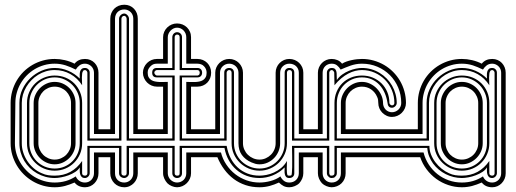

<svg xmlns="http://www.w3.org/2000/svg" viewBox="-20 -791 2181 811"><path d="M94 -356Q94 -380.4 103.3 -401.5Q112.5 -422.6 128.4 -438.2Q144.3 -453.9 165.6 -462.9Q187 -471.9 210.9 -471.9Q235.8 -471.9 257 -463.1Q278.1 -454.3 293.7 -438.7Q309.3 -423.1 318.1 -402Q326.9 -380.9 326.9 -356V-186Q326.9 -161.6 317.9 -140.5Q308.8 -119.4 293.2 -103.8Q277.6 -88.1 256.5 -79.1Q235.4 -70.1 210.9 -70.1Q187 -70.1 165.6 -79.1Q144.3 -88.1 128.4 -103.8Q112.5 -119.4 103.3 -140.5Q94 -161.6 94 -186ZM104 -186Q104 -163.6 112.3 -144Q120.6 -124.5 135 -110.1Q149.4 -95.7 168.9 -87.4Q188.5 -79.1 210.9 -79.1Q233.4 -79.1 252.8 -87.5Q272.2 -95.9 286.5 -110.5Q300.8 -125 308.8 -144.4Q316.9 -163.8 316.9 -186V-356Q316.9 -377.7 308.6 -397.3Q300.3 -417 286 -431.8Q271.7 -446.5 252.4 -455.3Q233.2 -464.1 210.9 -464.1Q189 -464.1 169.4 -455.6Q149.9 -447 135.4 -432.3Q120.8 -417.5 112.4 -397.8Q104 -378.2 104 -356ZM122.1 -356Q122.1 -374 129.3 -390.1Q136.5 -406.2 148.6 -418.5Q160.6 -430.7 176.8 -437.9Q192.9 -445.1 210.9 -445.1Q229.2 -445.1 245.4 -437.9Q261.5 -430.7 273.4 -418.5Q285.4 -406.2 292.2 -390.1Q299.1 -374 299.1 -356V-186Q299.1 -168.5 292.1 -152.2Q285.2 -136 273.1 -123.8Q261 -111.6 245 -104.2Q229 -96.9 210.9 -96.9Q192.9 -96.9 176.8 -104.1Q160.6 -111.3 148.6 -123.5Q136.5 -135.7 129.3 -151.9Q122.1 -168 122.1 -186ZM142.1 -186Q142.1 -171.6 147.6 -159.1Q153.1 -146.5 162.4 -137.2Q171.6 -127.9 184.2 -122.4Q196.8 -116.9 210.9 -116.9Q225.1 -116.9 237.8 -122.4Q250.5 -127.9 259.8 -137.2Q269 -146.5 274.5 -159.1Q280 -171.6 280 -186V-356Q280 -370.1 274.5 -382.8Q269 -395.5 259.8 -404.8Q250.5 -414.1 237.8 -419.6Q225.1 -425 210.9 -425Q196.8 -425 184.2 -419.6Q171.6 -414.1 162.4 -404.8Q153.1 -395.5 147.6 -382.8Q142.1 -370.1 142.1 -356ZM210.9 0Q185.8 0 162.2 -6.7Q138.7 -13.4 117.9 -25.6Q97.2 -37.8 80.1 -54.9Q63 -72 50.8 -92.7Q38.6 -113.3 31.7 -137Q24.9 -160.6 24.9 -186V-356Q24.9 -381.6 31.5 -405.4Q38.1 -429.2 50.2 -450Q62.3 -470.7 79.2 -487.7Q96.2 -504.6 116.9 -516.7Q137.7 -528.8 161.4 -535.4Q185.1 -542 210.9 -542Q232.2 -542 254.2 -536.9Q276.1 -531.7 294.9 -522Q303.2 -532.5 314.3 -537.2Q325.4 -542 339.1 -542Q351.6 -542 361.9 -537.5Q372.3 -533 379.9 -525Q387.5 -517.1 391.7 -506.5Q396 -495.8 396 -483.9V-245.1H422.9V-225.1H377V-483.9Q377 -491.7 374 -498.7Q371.1 -505.6 366 -510.7Q360.8 -515.9 353.9 -518.9Q346.9 -522 339.1 -522Q325.4 -522 316.2 -515.1Q306.9 -508.3 300 -497.1Q288.3 -502.7 278 -507.2Q267.6 -511.7 257.1 -515Q246.6 -518.3 235.4 -520.1Q224.1 -522 210.9 -522Q187.7 -522 166.4 -515.9Q145 -509.8 126.6 -498.8Q108.2 -487.8 93 -472.4Q77.9 -457 67.3 -438.6Q56.6 -420.2 50.8 -399.2Q44.9 -378.2 44.9 -356L43 -186Q43 -164.6 48.8 -143.8Q54.7 -123 65.6 -104.6Q76.4 -86.2 91.7 -70.7Q106.9 -55.2 125.6 -43.9Q144.3 -32.7 165.9 -26.4Q187.5 -20 210.9 -20Q235.1 -20 257.3 -26.2Q279.5 -32.5 300 -45.9Q305.2 -33.9 315.3 -27Q325.4 -20 339.1 -20Q347.4 -20 354.4 -23.2Q361.3 -26.4 366.3 -31.7Q371.3 -37.1 374.1 -44.2Q377 -51.3 377 -59.1V-147H422.9V-127H396V-59.1Q396 -46.6 391.5 -35.9Q387 -25.1 379.2 -17.1Q371.3 -9 361.1 -4.5Q350.8 0 339.1 0Q325.4 0 314.3 -4.8Q303.2 -9.5 294.9 -20Q284.2 -15.6 274.2 -11.8Q264.2 -8.1 254.2 -5.5Q244.1 -2.9 233.5 -1.5Q222.9 0 210.9 0ZM210.9 -39.1Q190.4 -39.1 171.5 -44.3Q152.6 -49.6 136 -59.1Q119.4 -68.6 105.8 -81.9Q92.3 -95.2 82.5 -111.6Q72.8 -127.9 67.4 -146.7Q62 -165.5 62 -186V-356Q62 -386.7 74.6 -413.7Q87.2 -440.7 108 -460.7Q128.9 -480.7 155.6 -492.3Q182.4 -503.9 210.9 -503.9Q240.5 -503.9 268.2 -492.1Q295.9 -480.2 316.9 -459Q316.9 -465.8 316.7 -473.6Q316.4 -481.4 318.1 -488.2Q319.8 -494.9 324.6 -499.4Q329.3 -503.9 339.1 -503.9Q347.4 -503.9 353.1 -498.2Q358.9 -492.4 358.9 -483.9V-206.1H422.9V-197H349.1V-483.9Q349.1 -487.8 345.9 -491.5Q342.8 -495.1 339.1 -495.1Q336.7 -495.1 334.2 -494.1Q331.8 -493.2 331.1 -491Q328.1 -488.3 327 -480.3Q325.9 -472.4 325.9 -462.9Q325.9 -453.4 326.4 -444.5Q326.9 -435.5 326.9 -430.9Q307.4 -461.2 277.3 -478.1Q247.3 -495.1 210.9 -495.1Q191.9 -495.1 174.2 -489.9Q156.5 -484.6 141.1 -475.1Q125.7 -465.6 113 -452.5Q100.3 -439.5 91.2 -424.1Q82 -408.7 77 -391.4Q72 -374 72 -356V-186Q72 -166.3 78.1 -147Q84.2 -127.7 95.5 -110.7Q106.7 -93.8 122.3 -80.3Q137.9 -66.9 157 -59.1Q169.9 -53 183.2 -51Q196.5 -49.1 210.9 -49.1Q248 -49.1 277 -64.9Q305.9 -80.8 326.9 -111.1V-59.1Q326.9 -53.7 330.7 -51.4Q334.5 -49.1 339.1 -49.1Q343.5 -49.1 346.3 -51.8Q349.1 -54.4 349.1 -59.1V-175H422.9V-166H358.9V-59.1Q358.9 -55.4 357.2 -51.8Q355.5 -48.1 352.8 -45.3Q350.1 -42.5 346.4 -40.8Q342.8 -39.1 339.1 -39.1Q329.6 -39.1 325 -43.8Q320.3 -48.6 318.5 -55.5Q316.7 -62.5 316.8 -70.3Q316.9 -78.1 316.9 -84Q310.5 -73 297.7 -64.7Q284.9 -56.4 269.7 -50.7Q254.4 -44.9 238.6 -42Q222.9 -39.1 210.9 -39.1Z M482.9 -206.1V-711.9Q482.9 -716.1 484.7 -720Q486.6 -723.9 489.7 -727.1Q492.9 -730.2 496.8 -732.1Q500.7 -733.9 504.9 -733.9Q508.5 -733.9 512.2 -731.8Q515.9 -729.7 518.7 -726.6Q521.5 -723.4 523.2 -719.5Q524.9 -715.6 524.9 -711.9V-206.1H590.3V-197H514.9V-711.9Q514.9 -715.8 511.8 -720Q508.8 -724.1 504.9 -724.1Q499.5 -724.1 496.2 -720.3Q492.9 -716.6 492.9 -711.9V-197H417.5V-206.1ZM524.9 -166V-59.1Q524.9 -54.9 523.1 -51.3Q521.2 -47.6 518.3 -44.9Q515.4 -42.2 511.8 -40.6Q508.3 -39.1 504.9 -39.1Q500.7 -39.1 496.8 -40.5Q492.9 -42 489.7 -44.6Q486.6 -47.1 484.7 -50.9Q482.9 -54.7 482.9 -59.1V-166H417.5V-175H492.9V-59.1Q492.9 -53.7 496.6 -51.4Q500.2 -49.1 504.9 -49.1Q510.3 -49.1 512.6 -52.1Q514.9 -55.2 514.9 -59.1V-175H590.3V-166ZM445.8 -245.1V-711.9Q445.8 -724.6 450.3 -735.5Q454.8 -746.3 462.6 -754.3Q470.5 -762.2 481.3 -766.6Q492.2 -771 504.9 -771Q517.6 -771 528.1 -766.5Q538.6 -762 546.1 -753.9Q553.7 -745.8 557.9 -735.1Q562 -724.4 562 -711.9V-245.1H590.3V-225.1H543V-711.9Q543 -720.2 540.2 -727.3Q537.4 -734.4 532.2 -739.6Q527.1 -744.9 520.1 -747.9Q513.2 -751 504.9 -751Q496.3 -751 489.1 -748.2Q481.9 -745.4 476.8 -740.2Q471.7 -735.1 468.8 -727.9Q465.8 -720.7 465.8 -711.9V-225.1H417.5V-245.1ZM465.8 -147V-59.1Q465.8 -50.3 468.8 -43.1Q471.7 -35.9 476.8 -30.8Q481.9 -25.6 489.1 -22.8Q496.3 -20 504.9 -20Q513.2 -20 520.1 -23.2Q527.1 -26.4 532.2 -31.7Q537.4 -37.1 540.2 -44.2Q543 -51.3 543 -59.1V-147H590.3V-127H562V-59.1Q562 -47.4 557.7 -36.7Q553.5 -26.1 545.8 -17.9Q538.1 -9.8 527.7 -4.9Q517.3 0 504.9 0Q492.4 0 481.7 -4.5Q470.9 -9 463 -17.1Q455.1 -25.1 450.4 -35.9Q445.8 -46.6 445.8 -59.1V-127H417.5V-147Z M707.8 -206.1V-464.1H642.8Q622.8 -464.1 622.8 -483.9Q622.8 -503.9 642.8 -503.9H707.8V-634Q707.8 -638.2 709.4 -642Q710.9 -645.8 713.6 -648.7Q716.3 -651.6 720 -653.3Q723.6 -655 727.8 -655Q736.8 -655 742.8 -649Q748.8 -643.1 748.8 -634V-503.9H813.7Q823 -503.9 828.4 -498.5Q833.7 -493.2 833.7 -483.9Q833.7 -474.9 828.4 -469.5Q823 -464.1 813.7 -464.1H748.8V-206.1H879.6V-197H738.8V-471.9H813.7Q816.2 -471.9 818.2 -473.3Q820.3 -474.6 821.8 -476.1Q822.5 -478.3 823.1 -480Q823.7 -481.7 823.7 -483.9Q823.7 -488.5 821 -491.8Q818.4 -495.1 813.7 -495.1H738.8V-634Q738.8 -645 727.8 -645Q723.4 -645 720.6 -641.7Q717.8 -638.4 717.8 -634V-495.1H642.8Q640.6 -495.1 638.5 -494.1Q636.5 -493.2 635.7 -491Q633.5 -490.2 632.7 -488.3Q631.8 -486.3 631.8 -483.9Q631.8 -481.9 632.8 -479.9Q633.8 -477.8 635.5 -476.1Q637.2 -474.4 639 -473.1Q640.9 -471.9 642.8 -471.9H717.8V-197H578.6V-206.1ZM748.8 -166V-59.1Q748.8 -50 742.8 -44.6Q736.8 -39.1 727.8 -39.1Q719.5 -39.1 713.6 -44.9Q707.8 -50.8 707.8 -59.1V-166H578.6V-175H717.8V-59.1Q717.8 -54.4 720.6 -51.8Q723.4 -49.1 727.8 -49.1Q733.2 -49.1 736 -51Q738.8 -53 738.8 -59.1V-175H879.6V-166ZM879.6 -225.1H766.8V-445.1Q774.7 -445.1 784.1 -444.6Q793.5 -444.1 803 -444.5Q812.5 -444.8 821.4 -446.5Q830.3 -448.2 837.3 -452.5Q844.2 -456.8 848.5 -464.4Q852.8 -471.9 852.8 -483.9Q852.8 -491.5 850 -498.5Q847.2 -505.6 841.8 -511Q836.4 -517.1 828.9 -519.5Q821.3 -522 813.7 -522H766.8V-634Q766.8 -642.3 763.8 -649.5Q760.7 -656.7 755.5 -662.2Q750.2 -667.7 743.2 -670.9Q736.1 -674.1 727.8 -674.1Q720 -674.1 712.9 -670.7Q705.8 -667.2 700.4 -661.6Q695.1 -656 691.9 -648.8Q688.7 -641.6 688.7 -634V-522H642.8Q633.8 -522 627.8 -519.5Q621.8 -517.1 615.7 -511Q609.9 -504.9 606.8 -499Q603.8 -493.2 603.8 -483.9Q603.8 -472.2 607.9 -464.7Q612.1 -457.3 618.9 -453Q625.7 -448.7 634.6 -446.9Q643.6 -445.1 653 -444.7Q662.4 -444.3 671.6 -444.7Q680.9 -445.1 688.7 -445.1V-225.1H578.6V-245.1H668.9V-425H642.8Q630.9 -425 620.1 -429.7Q609.4 -434.3 601.3 -442.4Q593.3 -450.4 588.5 -461.2Q583.7 -471.9 583.7 -483.9Q583.7 -495.8 588.5 -506.5Q593.3 -517.1 601.3 -525Q609.4 -533 620.1 -537.5Q630.9 -542 642.8 -542H668.9V-634Q668.9 -646 673.6 -656.5Q678.2 -667 686.3 -674.9Q694.3 -682.9 705.1 -687.4Q715.8 -691.9 727.8 -691.9Q740.2 -691.9 751 -687.5Q761.7 -683.1 769.7 -675.3Q777.6 -667.5 782.2 -657Q786.9 -646.5 786.9 -634V-542H813.7Q826.2 -542 836.8 -537.6Q847.4 -533.2 855.2 -525.4Q863 -517.6 867.4 -507Q871.8 -496.3 871.8 -483.9Q871.8 -471.4 867.6 -460.7Q863.3 -450 855.6 -442Q847.9 -434.1 837.2 -429.6Q826.4 -425 813.7 -425H786.9V-245.1H879.6ZM879.6 -127H786.9V-59.1Q786.9 -47.1 782.1 -36.4Q777.3 -25.6 769.3 -17.6Q761.2 -9.5 750.5 -4.8Q739.7 0 727.8 0Q717.3 0 705.8 -4.8Q694.3 -9.5 686.8 -17.1Q679.2 -25.4 674.1 -36.5Q668.9 -47.6 668.9 -59.1V-127H578.6V-147H688.7V-59.1Q688.7 -51.3 691.9 -44.2Q695.1 -37.1 700.4 -31.7Q705.8 -26.4 712.9 -23.2Q720 -20 727.8 -20Q736.3 -20 743.5 -23.1Q750.7 -26.1 755.9 -31.4Q761 -36.6 763.9 -43.7Q766.8 -50.8 766.8 -59.1V-147H879.6Z M927.2 -206.1V-483.9Q927.2 -493.9 933.2 -498.9Q939.2 -503.9 948.2 -503.9Q957.3 -503.9 962.8 -498.5Q968.3 -493.2 968.3 -483.9V-186Q968.3 -163.6 976.8 -144Q985.4 -124.5 1000.1 -110.1Q1014.9 -95.7 1034.5 -87.4Q1054.2 -79.1 1076.2 -79.1Q1098.4 -79.1 1117.7 -87.5Q1137 -95.9 1151.4 -110.5Q1165.8 -125 1174.1 -144.4Q1182.4 -163.8 1182.4 -186V-483.9Q1182.4 -493.2 1187.7 -498.5Q1193.1 -503.9 1202.1 -503.9Q1211.4 -503.9 1217.3 -498.9Q1223.1 -493.9 1223.1 -483.9V-206.1H1309.8V-197H1213.4V-483.9Q1213.4 -495.1 1202.1 -495.1Q1197.8 -495.1 1194.9 -491.8Q1192.1 -488.5 1192.1 -483.9V-186Q1192.1 -162.1 1183 -141Q1173.8 -119.9 1158.1 -104.1Q1142.3 -88.4 1121.2 -79.2Q1100.1 -70.1 1076.2 -70.1Q1052.2 -70.1 1030.8 -79.1Q1009.3 -88.1 993.2 -103.8Q977.1 -119.4 967.7 -140.5Q958.3 -161.6 958.3 -186V-483.9Q958.3 -488.5 955.6 -491.8Q952.9 -495.1 948.2 -495.1Q943.6 -495.1 940.4 -491.5Q937.3 -487.8 937.3 -483.9V-197H854.7V-206.1ZM1223.1 -166V-59.1Q1223.1 -50 1217.3 -44.6Q1211.4 -39.1 1202.1 -39.1Q1192.9 -39.1 1188.6 -43.8Q1184.3 -48.6 1183 -55.5Q1181.6 -62.5 1182 -70.3Q1182.4 -78.1 1182.4 -84Q1171.4 -72.8 1158.7 -64.3Q1146 -55.9 1132.3 -50.3Q1118.7 -44.7 1104.4 -41.9Q1090.1 -39.1 1076.2 -39.1Q1046.9 -39.1 1022.1 -48.3Q997.3 -57.6 978.1 -74.5Q959 -91.3 946.2 -114.6Q933.3 -137.9 928.2 -166H854.7V-175H937.3L938.2 -170.9Q943.1 -144.3 954.8 -121.9Q966.6 -99.6 984.3 -83.4Q1002 -67.1 1025.1 -58.1Q1048.3 -49.1 1076.2 -49.1Q1089.4 -49.1 1105.3 -52.1Q1121.3 -55.2 1137.2 -62.4Q1153.1 -69.6 1167.6 -81.5Q1182.1 -93.5 1192.1 -111.1Q1192.1 -104.7 1191.8 -96.6Q1191.4 -88.4 1191.3 -80.2Q1191.2 -72 1191.8 -64.3Q1192.4 -56.6 1194.3 -51Q1196.5 -49.6 1198.2 -49.3Q1200 -49.1 1202.1 -49.1Q1204.6 -49.1 1206.8 -49.3Q1209 -49.6 1211.2 -51Q1212.4 -54.4 1213.1 -63.5Q1213.9 -72.5 1214.1 -84.5Q1214.4 -96.4 1214.2 -110Q1214.1 -123.5 1214 -136.2Q1213.9 -148.9 1213.6 -159.2Q1213.4 -169.4 1213.4 -175H1309.8V-166ZM889.2 -245.1V-483.9Q889.2 -495.8 893.9 -506.5Q898.7 -517.1 906.7 -525Q914.8 -533 925.5 -537.5Q936.3 -542 948.2 -542Q960.2 -542 970.8 -537.5Q981.4 -533 989.3 -525Q997.1 -517.1 1001.7 -506.5Q1006.3 -495.8 1006.3 -483.9V-186Q1006.3 -171.6 1012 -159.1Q1017.6 -146.5 1027.1 -137.2Q1036.6 -127.9 1049.3 -122.4Q1062 -116.9 1076.2 -116.9Q1090.3 -116.9 1102.8 -122.6Q1115.2 -128.2 1124.5 -137.6Q1133.8 -147 1139 -159.5Q1144.3 -172.1 1144.3 -186V-483.9Q1144.3 -495.8 1148.8 -506.5Q1153.3 -517.1 1161.3 -525Q1169.2 -533 1179.7 -537.5Q1190.2 -542 1202.1 -542Q1214.1 -542 1224.9 -537.6Q1235.6 -533.2 1243.7 -525.4Q1251.7 -517.6 1256.5 -507Q1261.2 -496.3 1261.2 -483.9V-245.1H1309.8V-225.1H1242.2V-483.9Q1242.2 -492.7 1239 -499.6Q1235.8 -506.6 1230.5 -511.6Q1225.1 -516.6 1217.8 -519.3Q1210.4 -522 1202.1 -522Q1194.3 -522 1187.3 -519.2Q1180.2 -516.4 1174.8 -511.2Q1169.4 -506.1 1166.4 -499.1Q1163.3 -492.2 1163.3 -483.9V-186Q1163.3 -168.5 1156.6 -152.2Q1149.9 -136 1138.2 -123.8Q1126.5 -111.6 1110.5 -104.2Q1094.5 -96.9 1076.2 -96.9Q1066.4 -96.9 1058.8 -99.1Q1051.3 -101.3 1042.2 -105Q1015.9 -116.5 1001.6 -136.5Q987.3 -156.5 987.3 -186V-483.9Q987.3 -492.2 984.1 -499.1Q981 -506.1 975.6 -511.2Q970.2 -516.4 963.1 -519.2Q956.1 -522 948.2 -522Q940.4 -522 933.3 -519.2Q926.3 -516.4 920.9 -511.2Q915.5 -506.1 912.4 -499.1Q909.2 -492.2 909.2 -483.9V-225.1H854.7V-245.1ZM913.3 -147Q920.4 -118.9 936.2 -95.6Q951.9 -72.3 973.5 -55.4Q995.1 -38.6 1021.4 -29.3Q1047.6 -20 1076.2 -20Q1087.2 -20 1099 -21.6Q1110.8 -23.2 1122.6 -26.4Q1134.3 -29.5 1145 -34.4Q1155.8 -39.3 1164.3 -45.9Q1170.4 -33.9 1179.6 -27Q1188.7 -20 1202.1 -20Q1210.4 -20 1217.8 -22.8Q1225.1 -25.6 1230.5 -30.8Q1235.8 -35.9 1239 -43.1Q1242.2 -50.3 1242.2 -59.1V-147H1309.8V-127H1261.2V-59.1Q1261.2 -47.6 1256.5 -36.5Q1251.7 -25.4 1244.1 -17.1Q1240.5 -13.4 1235.5 -10.3Q1230.5 -7.1 1224.9 -4.8Q1219.2 -2.4 1213.4 -1.2Q1207.5 0 1202.1 0Q1188 0 1178 -5.1Q1168 -10.3 1158.2 -20Q1148.2 -15.6 1138.4 -11.8Q1128.7 -8.1 1118.8 -5.5Q1108.9 -2.9 1098.4 -1.5Q1087.9 0 1076.2 0Q1044.2 0 1017 -9.2Q989.7 -18.3 967.3 -35Q944.8 -51.8 927.5 -75.1Q910.2 -98.4 898.2 -127H854.7V-147Z M1289.3 -206.1H1360.8V-483.9Q1360.8 -492.4 1366.7 -498.2Q1372.6 -503.9 1380.9 -503.9Q1392.1 -503.9 1396.6 -498Q1401.1 -492.2 1401.9 -482.9Q1402.6 -476.3 1402.3 -467.7Q1402.1 -459 1402.8 -452.9Q1411.9 -466.3 1425.4 -476.1Q1439 -485.8 1453.9 -491.9Q1468.8 -498 1483.3 -501Q1497.8 -503.9 1508.8 -503.9Q1529.5 -503.9 1548.5 -498.4Q1567.4 -492.9 1583.7 -482.9Q1600.1 -472.9 1613.4 -459.2Q1626.7 -445.6 1636.1 -429.1Q1645.5 -412.6 1650.6 -394Q1655.8 -375.5 1655.8 -356Q1655.8 -352.3 1654.1 -348.6Q1652.3 -345 1649.5 -342.2Q1646.7 -339.4 1643.1 -337.6Q1639.4 -335.9 1635.7 -335.9Q1630.6 -335.9 1627.1 -337.6Q1623.5 -339.4 1621.5 -342.2Q1619.4 -345 1618.3 -348.6Q1617.2 -352.3 1616.9 -356Q1613.5 -378.4 1605 -398.2Q1596.4 -418 1582.8 -432.6Q1569.1 -447.3 1550.5 -455.7Q1532 -464.1 1508.8 -464.1Q1486.3 -464.1 1466.9 -455.6Q1447.5 -447 1433.2 -432.3Q1418.9 -417.5 1410.9 -397.8Q1402.8 -378.2 1402.8 -356V-206.1H1726.6V-197H1392.8V-356Q1392.8 -381.1 1401.5 -402.3Q1410.2 -423.6 1425.7 -439.1Q1441.2 -454.6 1462.4 -463.3Q1483.6 -471.9 1508.8 -471.9Q1533.7 -471.9 1554.8 -463.1Q1575.9 -454.3 1591.6 -438.7Q1607.2 -423.1 1616 -402Q1624.8 -380.9 1624.8 -356Q1624.8 -354 1626 -352.3Q1627.2 -350.6 1628.8 -349.1Q1630.4 -347.7 1632.3 -346.8Q1634.3 -345.9 1635.7 -345.9Q1640.4 -345.9 1643.1 -348.8Q1645.8 -351.6 1645.8 -356Q1645.8 -384.5 1635.3 -409.8Q1624.8 -435.1 1606.2 -454Q1587.6 -472.9 1562.6 -484Q1537.6 -495.1 1508.8 -495.1Q1494.9 -495.1 1480.5 -491.6Q1466.1 -488 1451.3 -480.3Q1436.5 -472.7 1421.8 -460.4Q1407 -448.2 1392.8 -430.9L1391.8 -485.1Q1388.9 -491.7 1386 -493.4Q1383.1 -495.1 1380.9 -495.1Q1377 -495.1 1373.9 -491.5Q1370.8 -487.8 1370.8 -483.9V-197H1289.3ZM1726.6 -166H1402.8V-59.1Q1402.8 -55.2 1400.9 -50.9Q1398.9 -46.6 1395.8 -44.9Q1393.6 -41.3 1389.5 -40.2Q1385.5 -39.1 1380.9 -39.1Q1377 -39.1 1373.5 -40.5Q1370.1 -42 1367.9 -44.9Q1364.7 -46.6 1362.8 -50.9Q1360.8 -55.2 1360.8 -59.1V-166H1289.3V-175H1370.8V-59.1Q1370.8 -56.6 1371.9 -54.9Q1373 -53.2 1373.8 -51Q1375.2 -49.6 1377.3 -49.3Q1379.4 -49.1 1380.9 -49.1Q1385.5 -49.1 1389.2 -51.4Q1392.8 -53.7 1392.8 -59.1V-175H1726.6ZM1726.6 -245.1V-225.1H1419.9V-356Q1419.9 -374 1427.1 -390.1Q1434.3 -406.2 1446.4 -418.5Q1458.5 -430.7 1474.6 -437.9Q1490.7 -445.1 1508.8 -445.1Q1526.9 -445.1 1543 -437.5Q1559.1 -429.9 1571.3 -417.4Q1583.5 -404.8 1590.7 -388.8Q1597.9 -372.8 1597.9 -356Q1597.9 -348.1 1600.7 -341.1Q1603.5 -334 1608.5 -328.6Q1613.5 -323.2 1620.5 -320.1Q1627.4 -316.9 1635.7 -316.9Q1643.6 -316.9 1650.6 -319.9Q1657.7 -323 1663.1 -328.2Q1668.5 -333.5 1671.6 -340.6Q1674.8 -347.7 1674.8 -356Q1674.8 -390.9 1662 -421.1Q1649.2 -451.4 1626.7 -473.9Q1604.2 -496.3 1574 -509.2Q1543.7 -522 1508.8 -522Q1495.4 -522 1483.6 -519.8Q1471.9 -517.6 1461.2 -514Q1450.4 -510.5 1440.1 -506Q1429.7 -501.5 1418.9 -497.1Q1412.1 -508.3 1403.3 -515.1Q1394.5 -522 1380.9 -522Q1372.6 -522 1365.6 -519.2Q1358.6 -516.4 1353.5 -511.2Q1348.4 -506.1 1345.6 -499.1Q1342.8 -492.2 1342.8 -483.9V-225.1H1289.3V-245.1H1322.8V-483.9Q1322.8 -495.8 1327.4 -506.5Q1332 -517.1 1339.8 -525Q1347.7 -533 1358.3 -537.5Q1368.9 -542 1380.9 -542Q1393.8 -542 1405.2 -537.2Q1416.5 -532.5 1424.8 -522Q1432.6 -527.1 1443.2 -530.9Q1453.9 -534.7 1465.3 -537.1Q1476.8 -539.6 1488.2 -540.8Q1499.5 -542 1508.8 -542Q1534.4 -542 1558.2 -535.3Q1582 -528.6 1602.8 -516.5Q1623.5 -504.4 1640.5 -487.3Q1657.5 -470.2 1669.6 -449.6Q1681.6 -429 1688.2 -405.2Q1694.8 -381.3 1694.8 -356Q1694.8 -344 1690.1 -333.3Q1685.3 -322.5 1677.2 -314.5Q1669.2 -306.4 1658.4 -301.8Q1647.7 -297.1 1635.7 -297.1Q1623.8 -297.1 1613.3 -302Q1602.8 -306.9 1594.8 -314.9Q1586.9 -323 1582.4 -333.6Q1577.9 -344.2 1577.9 -356Q1577.9 -362.8 1576.9 -369.4Q1575.9 -376 1572.8 -382.1Q1564.5 -401.6 1547.6 -413.3Q1530.8 -425 1508.8 -425Q1494.6 -425 1482.1 -419.6Q1469.5 -414.1 1460.2 -404.8Q1450.9 -395.5 1445.4 -382.8Q1439.9 -370.1 1439.9 -356V-245.1ZM1726.6 -147V-127H1439.9V-59.1Q1439.9 -46.9 1435.5 -36.1Q1431.2 -25.4 1422.9 -17.1Q1414.6 -8.8 1403.3 -4.4Q1392.1 0 1380.9 0Q1370.4 0 1358.9 -4.8Q1347.4 -9.5 1339.8 -17.1Q1332.3 -25.4 1327.5 -36.5Q1322.8 -47.6 1322.8 -59.1V-127H1289.3V-147H1342.8V-59.1Q1342.8 -50.8 1345.6 -43.7Q1348.4 -36.6 1353.5 -31.4Q1358.6 -26.1 1365.6 -23.1Q1372.6 -20 1380.9 -20Q1389.4 -20 1396.6 -22.8Q1403.8 -25.6 1408.9 -30.8Q1414.1 -35.9 1417 -43.1Q1419.9 -50.3 1419.9 -59.1V-147Z M1814 -356Q1814 -380.4 1823.2 -401.5Q1832.5 -422.6 1848.4 -438.2Q1864.3 -453.9 1885.6 -462.9Q1907 -471.9 1930.9 -471.9Q1955.8 -471.9 1976.9 -463.1Q1998 -454.3 2013.7 -438.7Q2029.3 -423.1 2038.1 -402Q2046.9 -380.9 2046.9 -356V-186Q2046.9 -161.6 2037.8 -140.5Q2028.8 -119.4 2013.2 -103.8Q1997.6 -88.1 1976.4 -79.1Q1955.3 -70.1 1930.9 -70.1Q1907 -70.1 1885.6 -79.1Q1864.3 -88.1 1848.4 -103.8Q1832.5 -119.4 1823.2 -140.5Q1814 -161.6 1814 -186ZM1824 -186Q1824 -163.6 1832.3 -144Q1840.6 -124.5 1855 -110.1Q1869.4 -95.7 1888.9 -87.4Q1908.4 -79.1 1930.9 -79.1Q1953.4 -79.1 1972.8 -87.5Q1992.2 -95.9 2006.5 -110.5Q2020.8 -125 2028.8 -144.4Q2036.9 -163.8 2036.9 -186V-356Q2036.9 -377.7 2028.6 -397.3Q2020.3 -417 2006 -431.8Q1991.7 -446.5 1972.4 -455.3Q1953.1 -464.1 1930.9 -464.1Q1908.9 -464.1 1889.4 -455.6Q1869.9 -447 1855.3 -432.3Q1840.8 -417.5 1832.4 -397.8Q1824 -378.2 1824 -356ZM1842 -356Q1842 -374 1849.2 -390.1Q1856.4 -406.2 1868.5 -418.5Q1880.6 -430.7 1896.7 -437.9Q1912.8 -445.1 1930.9 -445.1Q1949.2 -445.1 1965.3 -437.9Q1981.4 -430.7 1993.4 -418.5Q2005.4 -406.2 2012.2 -390.1Q2019 -374 2019 -356V-186Q2019 -168.5 2012.1 -152.2Q2005.1 -136 1993 -123.8Q1981 -111.6 1965 -104.2Q1949 -96.9 1930.9 -96.9Q1912.8 -96.9 1896.7 -104.1Q1880.6 -111.3 1868.5 -123.5Q1856.4 -135.7 1849.2 -151.9Q1842 -168 1842 -186ZM1862.1 -186Q1862.1 -171.6 1867.6 -159.1Q1873 -146.5 1882.3 -137.2Q1891.6 -127.9 1904.2 -122.4Q1916.7 -116.9 1930.9 -116.9Q1945.1 -116.9 1957.8 -122.4Q1970.5 -127.9 1979.7 -137.2Q1989 -146.5 1994.5 -159.1Q2000 -171.6 2000 -186V-356Q2000 -370.1 1994.5 -382.8Q1989 -395.5 1979.7 -404.8Q1970.5 -414.1 1957.8 -419.6Q1945.1 -425 1930.9 -425Q1916.7 -425 1904.2 -419.6Q1891.6 -414.1 1882.3 -404.8Q1873 -395.5 1867.6 -382.8Q1862.1 -370.1 1862.1 -356ZM2096.9 -483.9Q2096.9 -491.7 2094 -498.7Q2091.1 -505.6 2085.9 -510.7Q2080.8 -515.9 2073.9 -518.9Q2066.9 -522 2059.1 -522Q2045.4 -522 2036.1 -515.1Q2026.9 -508.3 2020 -497.1Q2008.3 -502.7 1997.9 -507.2Q1987.5 -511.7 1977.1 -515Q1966.6 -518.3 1955.3 -520.1Q1944.1 -522 1930.9 -522Q1907.7 -522 1886.4 -515.9Q1865 -509.8 1846.6 -498.8Q1828.1 -487.8 1813 -472.4Q1797.9 -457 1787.2 -438.6Q1776.6 -420.2 1770.8 -399.2Q1764.9 -378.2 1764.9 -356V-225.1H1718.8V-245.1H1744.9V-356Q1744.9 -381.6 1751.5 -405.4Q1758.1 -429.2 1770.1 -450Q1782.2 -470.7 1799.2 -487.7Q1816.2 -504.6 1836.9 -516.7Q1857.7 -528.8 1881.3 -535.4Q1905 -542 1930.9 -542Q1952.1 -542 1974.1 -536.9Q1996.1 -531.7 2014.9 -522Q2023.2 -532.5 2034.3 -537.2Q2045.4 -542 2059.1 -542Q2071.5 -542 2081.9 -537.5Q2092.3 -533 2099.9 -525Q2107.4 -517.1 2111.7 -506.5Q2116 -495.8 2116 -483.9V-59.1Q2116 -46.6 2111.5 -35.9Q2106.9 -25.1 2099.1 -17.1Q2091.3 -9 2081.1 -4.5Q2070.8 0 2059.1 0Q2045.4 0 2034.3 -4.8Q2023.2 -9.5 2014.9 -20Q2004.2 -15.6 1994.1 -11.8Q1984.1 -8.1 1974.1 -5.5Q1964.1 -2.9 1953.5 -1.5Q1942.9 0 1930.9 0Q1901.4 0 1873.7 -9.3Q1845.9 -18.6 1822.8 -35.4Q1799.6 -52.2 1782 -75.6Q1764.4 -98.9 1754.9 -127H1718.8V-147H1769Q1776.1 -118.9 1791.4 -95.6Q1806.6 -72.3 1827.9 -55.4Q1849.1 -38.6 1875.4 -29.3Q1901.6 -20 1930.9 -20Q1955.1 -20 1977.3 -26.2Q1999.5 -32.5 2020 -45.9Q2025.1 -33.9 2035.3 -27Q2045.4 -20 2059.1 -20Q2067.4 -20 2074.3 -23.2Q2081.3 -26.4 2086.3 -31.7Q2091.3 -37.1 2094.1 -44.2Q2096.9 -51.3 2096.9 -59.1ZM1718.8 -166V-175H1793.9Q1793.5 -156.7 1800.4 -138.9Q1807.4 -121.1 1819 -105.7Q1830.6 -90.3 1845.7 -78.2Q1860.8 -66.2 1877 -59.1Q1889.9 -53 1903.2 -51Q1916.5 -49.1 1930.9 -49.1Q1968 -49.1 1996.9 -64.9Q2025.9 -80.8 2046.9 -111.1V-59.1Q2046.9 -53.7 2050.7 -51.4Q2054.4 -49.1 2059.1 -49.1Q2063.5 -49.1 2066.3 -51.8Q2069.1 -54.4 2069.1 -59.1V-483.9Q2069.1 -487.8 2065.9 -491.5Q2062.7 -495.1 2059.1 -495.1Q2056.6 -495.1 2054.2 -494.1Q2051.8 -493.2 2051 -491Q2048.1 -488.3 2047 -480.3Q2045.9 -472.4 2045.9 -462.9Q2045.9 -453.4 2046.4 -444.5Q2046.9 -435.5 2046.9 -430.9Q2027.3 -461.2 1997.3 -478.1Q1967.3 -495.1 1930.9 -495.1Q1911.9 -495.1 1894.2 -489.9Q1876.5 -484.6 1861.1 -475.1Q1845.7 -465.6 1833 -452.5Q1820.3 -439.5 1811.2 -424.1Q1802 -408.7 1797 -391.4Q1792 -374 1792 -356V-197H1718.8V-206.1H1782V-356Q1782 -386.7 1794.6 -413.7Q1807.1 -440.7 1828 -460.7Q1848.9 -480.7 1875.6 -492.3Q1902.3 -503.9 1930.9 -503.9Q1960.4 -503.9 1988.2 -492.1Q2015.9 -480.2 2036.9 -459Q2036.9 -465.8 2036.6 -473.6Q2036.4 -481.4 2038.1 -488.2Q2039.8 -494.9 2044.6 -499.4Q2049.3 -503.9 2059.1 -503.9Q2067.4 -503.9 2073.1 -498.2Q2078.9 -492.4 2078.9 -483.9V-59.1Q2078.9 -55.4 2077.1 -51.8Q2075.4 -48.1 2072.8 -45.3Q2070.1 -42.5 2066.4 -40.8Q2062.7 -39.1 2059.1 -39.1Q2049.6 -39.1 2044.9 -43.8Q2040.3 -48.6 2038.5 -55.5Q2036.6 -62.5 2036.7 -70.3Q2036.9 -78.1 2036.9 -84Q2030.5 -73 2017.7 -64.7Q2004.9 -56.4 1989.6 -50.7Q1974.4 -44.9 1958.6 -42Q1942.9 -39.1 1930.9 -39.1Q1913.1 -39.1 1895.8 -43.3Q1878.4 -47.6 1862.7 -55.5Q1846.9 -63.5 1833.3 -74.8Q1819.6 -86.2 1809.3 -100.2Q1799.1 -114.3 1792.6 -130.9Q1786.1 -147.5 1784.9 -166Z"/></svg>

Font: TafelwerkOT
Style: Regular
Weight: 400
Designer: Peter Wiegel
Foundry: Peter Wiegel, based on an original design named Oxford by Christine Lord, 1969
Version: Version 1.000